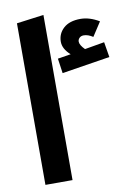

<svg xmlns="http://www.w3.org/2000/svg" viewBox="-87 -836 626 893"><g transform="rotate(-10 225.5 -390.0)"><path d="M450 -534 223 -498 213 -568 275 -578Q240 -609 240 -643Q240 -681 268 -706.5Q296 -732 348 -732Q391 -732 436 -705L393 -639Q370 -654 350 -654Q337 -654 329.5 -646.5Q322 -639 322 -629Q322 -613 345 -590L438 -606ZM54 0V-763L182 -780V0Z"/></g></svg>

Font: FiraGOUPP
Style: Bold
Weight: 700
Designer: bBox Type
Foundry: bBox Type GmbH
Version: Version 1.001